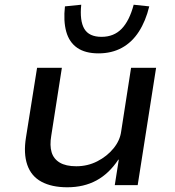

<svg xmlns="http://www.w3.org/2000/svg" viewBox="-20 -784 741 813"><path d="M265 9Q199 9 155.5 -14.5Q112 -38 95.5 -86Q79 -134 90 -202L137 -497H242L197 -209Q190 -168 198.5 -139.5Q207 -111 233 -95.5Q259 -80 303 -80Q351 -80 392 -101Q433 -122 460.5 -155.5Q488 -189 493 -227L535 -497H641L563 0H466L483 -108H481Q442 -49 388.5 -20Q335 9 265 9ZM397 -558Q341 -558 307 -581.5Q273 -605 260.5 -650Q248 -695 255 -757L324 -764Q317 -696 337 -662Q357 -628 410 -628Q462 -628 495 -662Q528 -696 546 -764L612 -757Q597 -695 568 -650Q539 -605 496 -581.5Q453 -558 397 -558Z"/></svg>

Font: Nunito Sans 7pt SemiExpanded Medium
Style: Italic
Weight: 500
Width: 6
Italic angle: -9°
Designer: Vernon Adams
Foundry: Vernon Adams
Version: Version 3.101;gftools[0.9.27]